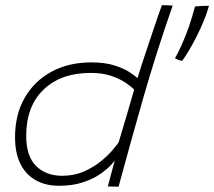

<svg xmlns="http://www.w3.org/2000/svg" viewBox="-20 -720 826 740"><path d="M395.5 -1.5Q398.5 -12 404 -33Q409.5 -54 415 -74.2Q420.5 -94.5 422.5 -101.5Q420.5 -98 406.5 -82.8Q392.5 -67.5 366.2 -49.2Q340 -31 300.2 -17.5Q260.5 -4 207 -4Q155 -4 117 -25.8Q79 -47.5 58.5 -89Q38 -130.5 38 -190.5Q38 -278.5 75.2 -343.2Q112.5 -408 178.8 -443.8Q245 -479.5 331 -479.5Q384 -479.5 420.5 -468Q457 -456.5 479 -442Q501 -427.5 510 -419Q514.5 -435 524 -464Q533.5 -493 545.2 -528Q557 -563 568.5 -597.5Q580 -632 589.5 -659.5Q599 -687 604 -700Q615 -700 627 -699.5Q639 -699 645.5 -698.5Q583.5 -521 533.2 -346Q483 -171 437 -0.5Q430.5 -0.5 421.5 -0.8Q412.5 -1 405 -1.2Q397.5 -1.5 395.5 -1.5ZM219.5 -42.5Q266 -42.5 303.8 -59.2Q341.5 -76 369.8 -99.2Q398 -122.5 415 -143Q432 -163.5 437 -170.5Q441 -184 449.5 -212.2Q458 -240.5 467.5 -273Q477 -305.5 485.2 -333.5Q493.5 -361.5 497 -374.5Q487.5 -385 465.5 -400.2Q443.5 -415.5 409.5 -427.2Q375.5 -439 329.5 -439Q215 -439 148 -374.8Q81 -310.5 81 -196.5Q81 -118 119.2 -80.2Q157.5 -42.5 219.5 -42.5ZM785.5 -697.5Q778 -670 765 -638.8Q752 -607.5 736.8 -577.5Q721.5 -547.5 707 -523.5Q692.5 -499.5 682.5 -486Q678 -486 672.8 -487.5Q667.5 -489 662.8 -491.2Q658 -493.5 654.5 -495.5Q669 -521.5 682.2 -551.5Q695.5 -581.5 708 -617Q720.5 -652.5 731.5 -695Q737.5 -696 744.5 -696.2Q751.5 -696.5 758.8 -697Q766 -697.5 772.8 -697.5Q779.5 -697.5 785.5 -697.5Z"/></svg>

Font: Grandstander Thin Thin
Style: Italic
Weight: 250
Italic angle: -15°
Version: Version 1.200